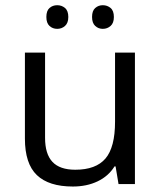

<svg xmlns="http://www.w3.org/2000/svg" viewBox="-20 -696 610 726"><path d="M150.4 -497.1V-174.8Q150.4 -113.8 178.2 -84Q206.1 -54.2 264.6 -54.2Q342.8 -54.2 378.9 -96.7Q415 -139.2 415 -235.8V-497.1H490.2V0H428.2L417 -66.9H413.1Q390.1 -29.8 349.1 -10.3Q308.1 9.3 255.4 9.3Q164.6 9.3 119.4 -33.9Q74.2 -77.1 74.2 -171.9V-497.1ZM155.3 -631.8Q155.3 -655.3 167.2 -665.8Q179.2 -676.3 196.3 -676.3Q213.4 -676.3 225.8 -665.8Q238.3 -655.3 238.3 -631.8Q238.3 -608.9 225.8 -597.9Q213.4 -586.9 196.3 -586.9Q179.2 -586.9 167.2 -597.9Q155.3 -608.9 155.3 -631.8ZM328.1 -631.8Q328.1 -655.3 340.1 -665.8Q352.1 -676.3 368.7 -676.3Q385.7 -676.3 398.2 -665.8Q410.6 -655.3 410.6 -631.8Q410.6 -608.9 398.2 -597.9Q385.7 -586.9 368.7 -586.9Q352.1 -586.9 340.1 -597.9Q328.1 -608.9 328.1 -631.8Z"/></svg>

Font: Bpm'online Open Sans
Style: Regular
Weight: 400
Foundry: Ascender Corporation
Version: Version 1.10